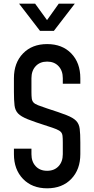

<svg xmlns="http://www.w3.org/2000/svg" viewBox="-20 -1005 510 1041"><path d="M235.5 16Q154 16 104.8 -35Q55.5 -86 55.5 -169V-199H150.5V-169Q150.5 -128.5 173.5 -103.8Q196.5 -79 235.5 -79Q274.5 -79 297.5 -103.8Q320.5 -128.5 320.5 -169V-232Q320.5 -255 319 -268.2Q317.5 -281.5 310 -289.5Q302.5 -297.5 285 -304.8Q267.5 -312 235.5 -322Q168 -343.5 131 -358.2Q94 -373 78 -389.8Q62 -406.5 58.8 -433.5Q55.5 -460.5 55.5 -507V-581Q55.5 -664.5 104.8 -715.2Q154 -766 235.5 -766Q317.5 -766 366.5 -715.2Q415.5 -664.5 415.5 -581V-551H320.5V-581Q320.5 -621.5 297.5 -646.2Q274.5 -671 235.5 -671Q196.5 -671 173.5 -646.2Q150.5 -621.5 150.5 -581V-507Q150.5 -484.5 152.2 -471.2Q154 -458 161.2 -449.8Q168.5 -441.5 186.2 -434.5Q204 -427.5 235.5 -417Q303 -395.5 340 -381Q377 -366.5 393 -349.8Q409 -333 412.2 -306Q415.5 -279 415.5 -232V-169Q415.5 -86 366.5 -35Q317.5 16 235.5 16ZM197 -837.5 83.5 -985H170.5L235 -896L298.5 -985H385.5L272 -837.5Z"/></svg>

Font: Mohave Light Medium
Style: Regular
Weight: 500
Version: Version 2.003